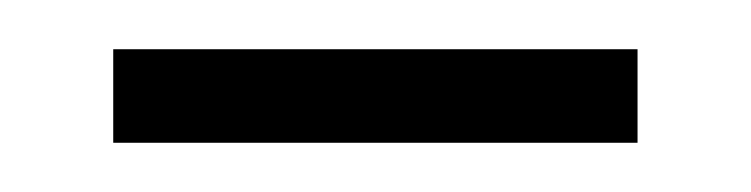

<svg xmlns="http://www.w3.org/2000/svg" viewBox="-20 -311 305 78"><path d="M26 -253H239V-291H26Z"/></svg>

Font: Noto Sans Hebrew ExtraCondensed ExtraLight
Style: Regular
Weight: 200
Width: 2
Designer: Monotype Design Team
Foundry: Monotype Imaging Inc.
Version: Version 2.004